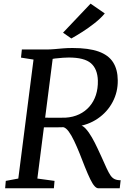

<svg xmlns="http://www.w3.org/2000/svg" viewBox="-20 -1008 696 1028"><path d="M7.5 0 11 -39.5 78 -52 159.5 -689 92.5 -699.5 97 -743H225.5Q249.5 -743 271.5 -745Q293.5 -747 317 -749Q340.5 -751 368 -751Q455 -751 508 -732Q561 -713 585.5 -674.5Q610 -636 610.5 -578.5Q611.5 -515.5 583 -461.8Q554.5 -408 503.2 -373Q452 -338 384.5 -329.5L403 -337.5Q420.5 -339 438.2 -319.8Q456 -300.5 472.2 -272Q488.5 -243.5 501.5 -215.2Q514.5 -187 522.5 -170Q539 -133 550.2 -108.5Q561.5 -84 571.2 -69.5Q581 -55 593.8 -49Q606.5 -43 626 -43L621 0H506Q497 0 486.5 -11.2Q476 -22.5 463.5 -48Q451 -73.5 434.5 -114.5Q421 -149.5 406.5 -185.8Q392 -222 377.2 -253Q362.5 -284 347.8 -304Q333 -324 319 -327Q317 -326.5 302.8 -326.5Q288.5 -326.5 269 -326.2Q249.5 -326 230.5 -326.2Q211.5 -326.5 200 -326.5L207.5 -378.5Q218.5 -378 237 -377.8Q255.5 -377.5 275.5 -377.5Q295.5 -377.5 311 -377.8Q326.5 -378 331 -378Q371.5 -380.5 404 -396Q436.5 -411.5 459.2 -437.8Q482 -464 493.5 -499.2Q505 -534.5 504 -577Q502 -639 466.8 -669.5Q431.5 -700 348 -700Q338.5 -700 317 -698.8Q295.5 -697.5 274.5 -694.8Q253.5 -692 245 -688.5L266.5 -727.5L180 -52L272 -39.5L268.5 0ZM362 -802 317.5 -833 465 -988.5 541 -936Q519.5 -910 486.5 -884Q453.5 -858 420 -836.8Q386.5 -815.5 362 -802Z"/></svg>

Font: Merriweather 20pt
Style: Italic
Weight: 400
Italic angle: -7.8°
Version: Version 2.101